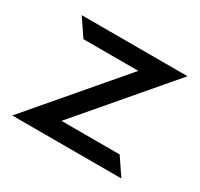

<svg xmlns="http://www.w3.org/2000/svg" viewBox="-104 -581 742 712"><g transform="rotate(30 266.5 -225.5)"><path d="M438.5 -74H189.5L511.5 -451H58.5L108.5 -377H343.5L21.5 0H488.5Z"/></g></svg>

Font: Charger
Style: Bd
Weight: 400
Designer: Jasper
Foundry: Cannot Into Space Fonts
Version: Version 0.98